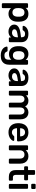

<svg xmlns="http://www.w3.org/2000/svg" viewBox="2088 -2854 986 5202"><g transform="rotate(90 2581.0 -253.0)"><path d="M91 190Q81 190 74 183Q67 176 67 166V-496Q67 -506 74 -513Q81 -520 91 -520H170Q181 -520 187.5 -513Q194 -506 194 -496V-456Q218 -488 257 -509Q296 -530 354 -530Q407 -530 446 -513Q485 -496 511 -464.5Q537 -433 551 -390Q565 -347 567 -295Q568 -278 568 -260Q568 -242 567 -224Q566 -174 552 -131.5Q538 -89 511.5 -57.5Q485 -26 446 -8Q407 10 354 10Q300 10 262 -9.5Q224 -29 200 -61V166Q200 176 193.5 183Q187 190 176 190ZM317 -97Q360 -97 384 -115.5Q408 -134 419 -164Q430 -194 432 -230Q433 -260 432 -290Q430 -326 419 -356Q408 -386 384 -404.5Q360 -423 317 -423Q276 -423 250.5 -404Q225 -385 213.5 -355.5Q202 -326 200 -295Q199 -277 199 -257Q199 -237 200 -218Q201 -188 214 -160.5Q227 -133 252 -115Q277 -97 317 -97Z M831 10Q779 10 737 -10.5Q695 -31 670.5 -65.5Q646 -100 646 -143Q646 -213 703 -254.5Q760 -296 852 -310L989 -330V-351Q989 -393 968 -416Q947 -439 896 -439Q860 -439 837.5 -424.5Q815 -410 804 -386Q796 -373 781 -373H702Q691 -373 685.5 -379Q680 -385 680 -395Q681 -411 693.5 -434Q706 -457 731.5 -478.5Q757 -500 798 -515Q839 -530 897 -530Q960 -530 1003.5 -514.5Q1047 -499 1073 -473Q1099 -447 1111 -412Q1123 -377 1123 -338V-24Q1123 -14 1116 -7Q1109 0 1099 0H1018Q1007 0 1000.5 -7Q994 -14 994 -24V-63Q981 -45 959 -28Q937 -11 905.5 -0.5Q874 10 831 10ZM865 -85Q900 -85 928.5 -100Q957 -115 973.5 -146.5Q990 -178 990 -226V-247L890 -231Q831 -222 802 -202Q773 -182 773 -153Q773 -131 786.5 -115.5Q800 -100 821 -92.5Q842 -85 865 -85Z M1486 220Q1413 220 1366 201Q1319 182 1292 155Q1265 128 1253.5 101.5Q1242 75 1241 60Q1240 50 1247.5 42.5Q1255 35 1265 35H1352Q1362 35 1368 39.5Q1374 44 1378 56Q1384 69 1394 84Q1404 99 1424.5 109.5Q1445 120 1481 120Q1519 120 1545 109Q1571 98 1584.5 72Q1598 46 1598 0V-68Q1574 -39 1536.5 -21Q1499 -3 1444 -3Q1391 -3 1351.5 -20.5Q1312 -38 1286 -69.5Q1260 -101 1246.5 -144Q1233 -187 1231 -239Q1230 -266 1231 -293Q1233 -343 1246.5 -386Q1260 -429 1286 -461.5Q1312 -494 1351.5 -512Q1391 -530 1444 -530Q1501 -530 1540 -508.5Q1579 -487 1604 -455V-495Q1604 -506 1611 -513Q1618 -520 1628 -520H1709Q1719 -520 1726 -513Q1733 -506 1733 -495L1734 -13Q1734 59 1707 111Q1680 163 1625.5 191.5Q1571 220 1486 220ZM1481 -109Q1522 -109 1547 -127Q1572 -145 1584 -174Q1596 -203 1598 -233Q1599 -246 1599 -266Q1599 -286 1598 -298Q1596 -329 1584 -357.5Q1572 -386 1547 -404.5Q1522 -423 1481 -423Q1440 -423 1415 -404.5Q1390 -386 1379.5 -356Q1369 -326 1367 -290Q1365 -266 1367 -241Q1369 -206 1379.5 -175.5Q1390 -145 1415 -127Q1440 -109 1481 -109Z M2018 10Q1966 10 1924 -10.5Q1882 -31 1857.5 -65.5Q1833 -100 1833 -143Q1833 -213 1890 -254.5Q1947 -296 2039 -310L2176 -330V-351Q2176 -393 2155 -416Q2134 -439 2083 -439Q2047 -439 2024.5 -424.5Q2002 -410 1991 -386Q1983 -373 1968 -373H1889Q1878 -373 1872.5 -379Q1867 -385 1867 -395Q1868 -411 1880.5 -434Q1893 -457 1918.5 -478.5Q1944 -500 1985 -515Q2026 -530 2084 -530Q2147 -530 2190.5 -514.5Q2234 -499 2260 -473Q2286 -447 2298 -412Q2310 -377 2310 -338V-24Q2310 -14 2303 -7Q2296 0 2286 0H2205Q2194 0 2187.5 -7Q2181 -14 2181 -24V-63Q2168 -45 2146 -28Q2124 -11 2092.5 -0.5Q2061 10 2018 10ZM2052 -85Q2087 -85 2115.5 -100Q2144 -115 2160.5 -146.5Q2177 -178 2177 -226V-247L2077 -231Q2018 -222 1989 -202Q1960 -182 1960 -153Q1960 -131 1973.5 -115.5Q1987 -100 2008 -92.5Q2029 -85 2052 -85Z M2462 0Q2452 0 2445 -7Q2438 -14 2438 -24V-496Q2438 -506 2445 -513Q2452 -520 2462 -520H2540Q2550 -520 2557 -513Q2564 -506 2564 -496V-462Q2585 -490 2620.5 -509.5Q2656 -529 2705 -530Q2819 -532 2864 -441Q2887 -481 2930.5 -505.5Q2974 -530 3027 -530Q3079 -530 3121.5 -506Q3164 -482 3188.5 -433.5Q3213 -385 3213 -311V-24Q3213 -14 3206 -7Q3199 0 3189 0H3107Q3097 0 3090 -7Q3083 -14 3083 -24V-303Q3083 -348 3070 -374.5Q3057 -401 3035 -412Q3013 -423 2986 -423Q2964 -423 2942 -412Q2920 -401 2906 -374.5Q2892 -348 2892 -303V-24Q2892 -14 2885 -7Q2878 0 2868 0H2786Q2776 0 2769 -7Q2762 -14 2762 -24V-303Q2762 -348 2748 -374.5Q2734 -401 2712 -412Q2690 -423 2665 -423Q2642 -423 2620 -411.5Q2598 -400 2584 -374Q2570 -348 2570 -303V-24Q2570 -14 2563 -7Q2556 0 2546 0Z M3564 10Q3453 10 3388 -54Q3323 -118 3318 -236Q3317 -246 3317 -261.5Q3317 -277 3318 -286Q3322 -362 3352.5 -416.5Q3383 -471 3437 -500.5Q3491 -530 3564 -530Q3645 -530 3700 -496.5Q3755 -463 3783 -403.5Q3811 -344 3811 -266V-245Q3811 -235 3804 -228Q3797 -221 3786 -221H3454Q3454 -221 3454 -218Q3454 -215 3454 -213Q3455 -178 3467.5 -148.5Q3480 -119 3504.5 -101Q3529 -83 3563 -83Q3591 -83 3610 -91.5Q3629 -100 3641 -111Q3653 -122 3658 -129Q3667 -141 3672.5 -143.5Q3678 -146 3689 -146H3775Q3785 -146 3791.5 -140Q3798 -134 3797 -125Q3796 -109 3780.5 -86Q3765 -63 3736 -41Q3707 -19 3663.5 -4.5Q3620 10 3564 10ZM3454 -305H3675V-308Q3675 -347 3662 -376.5Q3649 -406 3624 -422.5Q3599 -439 3564 -439Q3529 -439 3504 -422.5Q3479 -406 3466.5 -376.5Q3454 -347 3454 -308Z M3941 0Q3931 0 3924 -7Q3917 -14 3917 -24V-496Q3917 -506 3924 -513Q3931 -520 3941 -520H4023Q4033 -520 4040 -513Q4047 -506 4047 -496V-455Q4073 -487 4113.5 -508.5Q4154 -530 4214 -530Q4275 -530 4320 -502.5Q4365 -475 4389.5 -425Q4414 -375 4414 -305V-24Q4414 -14 4407 -7Q4400 0 4390 0H4302Q4292 0 4285 -7Q4278 -14 4278 -24V-299Q4278 -357 4249.5 -390Q4221 -423 4167 -423Q4115 -423 4084 -390Q4053 -357 4053 -299V-24Q4053 -14 4046 -7Q4039 0 4029 0Z M4770 0Q4710 0 4669 -21Q4628 -42 4608 -83.5Q4588 -125 4588 -187V-414H4509Q4499 -414 4492 -421Q4485 -428 4485 -439V-496Q4485 -506 4492 -513Q4499 -520 4509 -520H4588V-686Q4588 -696 4594.5 -703Q4601 -710 4612 -710H4693Q4703 -710 4710 -703Q4717 -696 4717 -686V-520H4842Q4852 -520 4859 -513Q4866 -506 4866 -496V-439Q4866 -428 4859 -421Q4852 -414 4842 -414H4717V-197Q4717 -156 4731.5 -133Q4746 -110 4782 -110H4851Q4861 -110 4868 -103Q4875 -96 4875 -86V-24Q4875 -14 4868 -7Q4861 0 4851 0Z M4988 0Q4978 0 4971 -7Q4964 -14 4964 -24V-496Q4964 -506 4971 -513Q4978 -520 4988 -520H5071Q5082 -520 5088.5 -513Q5095 -506 5095 -496V-24Q5095 -14 5088.5 -7Q5082 0 5071 0ZM4984 -606Q4974 -606 4967 -613Q4960 -620 4960 -630V-702Q4960 -712 4967 -719Q4974 -726 4984 -726H5075Q5086 -726 5093 -719Q5100 -712 5100 -702V-630Q5100 -620 5093 -613Q5086 -606 5075 -606Z"/></g></svg>

Font: Rubik Light Medium
Style: Regular
Weight: 500
Version: Version 2.104